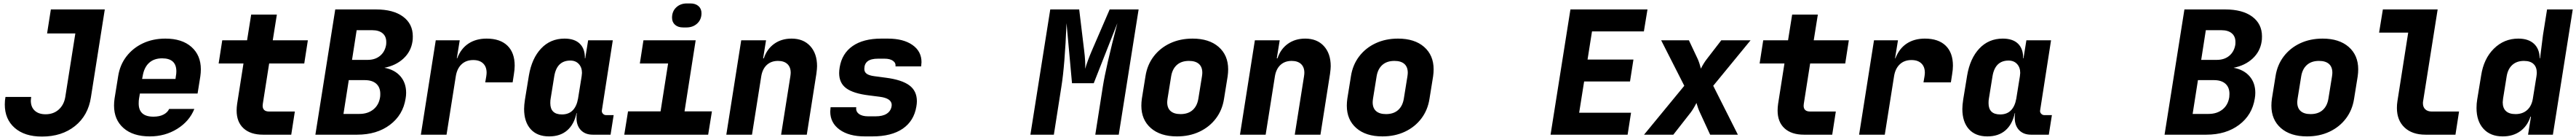

<svg xmlns="http://www.w3.org/2000/svg" viewBox="-20 -785 15046 816"><path d="M8 -176Q8 -200 12 -220H162Q160 -204 160 -199Q160 -161 183 -140Q206 -119 246 -119Q292 -119 322.5 -146Q353 -173 361 -218L420 -590H255L277 -730H592L511 -218Q495 -112 418 -50.5Q341 11 225 11Q124 11 66 -39.5Q8 -90 8 -176Z M1153 -381Q1153 -361 1150 -340L1134 -240H797L792 -210Q790 -200 790 -182Q790 -105 876 -105Q911 -105 934.5 -117Q958 -129 968 -150H1115Q1086 -78 1015 -34Q944 10 855 10Q757 10 701.5 -38.5Q646 -87 646 -170Q646 -189 649 -210L670 -340Q680 -406 718 -455.5Q756 -505 814.5 -532.5Q873 -560 946 -560Q1043 -560 1098 -511.5Q1153 -463 1153 -381ZM810 -325H1005L1007 -340Q1010 -355 1010 -369Q1010 -445 927 -445Q879 -445 850 -418Q821 -391 813 -340Z M1516 0Q1443 0 1402.5 -37Q1362 -74 1362 -141Q1362 -159 1365 -180L1402 -415H1257L1278 -550H1423L1447 -700H1597L1573 -550H1778L1757 -415H1552L1515 -180Q1514 -176 1514 -169Q1514 -135 1552 -135H1702L1681 0Z M2225 -390Q2285 -379 2318.5 -340.5Q2352 -302 2352 -244Q2352 -228 2349 -211Q2334 -115 2257.5 -57.5Q2181 0 2066 0H1822L1938 -730H2176Q2277 -730 2334 -688Q2391 -646 2391 -573Q2391 -553 2389 -543Q2380 -484 2336 -443.5Q2292 -403 2225 -390ZM2236 -540Q2236 -573 2214.5 -591Q2193 -609 2154 -609H2063L2036 -436H2127Q2171 -436 2199.5 -459.5Q2228 -483 2235 -523Q2236 -529 2236 -540ZM2201 -238Q2201 -276 2177.5 -297Q2154 -318 2110 -318H2017L1986 -121H2079Q2128 -121 2160.5 -147Q2193 -173 2200 -219Q2201 -226 2201 -238Z M2986 -402Q2986 -380 2981 -350L2974 -305H2814L2820 -340Q2822 -354 2822 -361Q2822 -396 2801.5 -415.5Q2781 -435 2744 -435Q2702 -435 2675.5 -410Q2649 -385 2642 -340L2588 0H2438L2525 -550H2665L2648 -445H2650Q2672 -502 2716 -531Q2760 -560 2822 -560Q2901 -560 2943.5 -519Q2986 -478 2986 -402Z M3564 -114 3546 0H3442Q3398 0 3372.5 -26.5Q3347 -53 3347 -98Q3347 -116 3349 -125H3347Q3333 -60 3292.5 -25Q3252 10 3187 10Q3117 10 3079 -32.5Q3041 -75 3041 -150Q3041 -172 3046 -205L3069 -345Q3086 -445 3140.5 -502.5Q3195 -560 3277 -560Q3336 -560 3366.5 -530Q3397 -500 3396 -445H3398L3415 -550H3559L3495 -140Q3494 -130 3501.5 -122Q3509 -114 3520 -114ZM3377 -340Q3379 -354 3379 -360Q3379 -392 3360.5 -412Q3342 -432 3311 -432Q3232 -432 3217 -340L3196 -210Q3194 -201 3194 -184Q3194 -118 3262 -118Q3301 -118 3324.5 -141.5Q3348 -165 3356 -210Z M3970 -625Q3940 -625 3922.5 -640.5Q3905 -656 3905 -682Q3905 -719 3929.5 -742Q3954 -765 3992 -765H4012Q4042 -765 4059.5 -749.5Q4077 -734 4077 -708Q4077 -671 4052 -648Q4027 -625 3989 -625ZM4116 0H3626L3648 -136H3838L3882 -415H3717L3738 -550H4043L3978 -136H4138Z M4752 -399Q4752 -385 4748 -355L4692 0H4542L4596 -340Q4598 -354 4598 -361Q4598 -394 4578.5 -412Q4559 -430 4524 -430Q4484 -430 4458.5 -406.5Q4433 -383 4426 -340L4372 0H4222L4309 -550H4454L4437 -445H4441Q4459 -499 4501.5 -529.5Q4544 -560 4603 -560Q4672 -560 4712 -516.5Q4752 -473 4752 -399Z M5031 10Q4938 10 4883.5 -29.5Q4829 -69 4829 -135Q4829 -142 4831 -160H4981Q4977 -136 4996 -121.5Q5015 -107 5050 -107H5094Q5135 -107 5158.5 -122Q5182 -137 5187 -164L5188 -173Q5188 -212 5118 -221L5055 -229Q4964 -240 4922.5 -270.5Q4881 -301 4881 -359Q4881 -374 4884 -392Q4897 -473 4959.5 -516.5Q5022 -560 5127 -560H5165Q5256 -560 5309 -523Q5362 -486 5362 -423Q5362 -416 5360 -398H5210Q5213 -418 5195.5 -430.5Q5178 -443 5146 -443H5108Q5067 -443 5047.5 -428Q5028 -413 5028 -383Q5028 -365 5042 -355Q5056 -345 5086 -341L5154 -332Q5247 -320 5291 -287.5Q5335 -255 5335 -195Q5335 -181 5332 -164Q5318 -80 5252.5 -35Q5187 10 5075 10Z M5998 0 6114 -730H6283L6312 -490Q6320 -427 6318 -384Q6330 -427 6357 -490L6461 -730H6630L6514 0H6377L6421 -280Q6439 -394 6506 -650L6368 -300H6241L6209 -650Q6199 -403 6179 -280L6135 0Z M6646 -169Q6646 -189 6649 -210L6670 -340Q6680 -406 6717.5 -455.5Q6755 -505 6813.5 -532.5Q6872 -560 6945 -560Q7042 -560 7097.5 -511.5Q7153 -463 7153 -381Q7153 -361 7150 -340L7129 -210Q7119 -144 7081.5 -94.5Q7044 -45 6985.5 -17.5Q6927 10 6854 10Q6757 10 6701.5 -38.5Q6646 -87 6646 -169ZM6979 -210 7000 -340Q7002 -354 7002 -361Q7002 -395 6982 -412.5Q6962 -430 6924 -430Q6880 -430 6853.5 -406.5Q6827 -383 6820 -340L6799 -210Q6797 -196 6797 -189Q6797 -155 6817 -137.5Q6837 -120 6875 -120Q6919 -120 6945.5 -143.5Q6972 -167 6979 -210Z M7752 -399Q7752 -385 7748 -355L7692 0H7542L7596 -340Q7598 -354 7598 -361Q7598 -394 7578.5 -412Q7559 -430 7524 -430Q7484 -430 7458.5 -406.5Q7433 -383 7426 -340L7372 0H7222L7309 -550H7454L7437 -445H7441Q7459 -499 7501.5 -529.5Q7544 -560 7603 -560Q7672 -560 7712 -516.5Q7752 -473 7752 -399Z M7846 -169Q7846 -189 7849 -210L7870 -340Q7880 -406 7917.5 -455.5Q7955 -505 8013.5 -532.5Q8072 -560 8145 -560Q8242 -560 8297.5 -511.5Q8353 -463 8353 -381Q8353 -361 8350 -340L8329 -210Q8319 -144 8281.5 -94.5Q8244 -45 8185.5 -17.5Q8127 10 8054 10Q7957 10 7901.5 -38.5Q7846 -87 7846 -169ZM8179 -210 8200 -340Q8202 -354 8202 -361Q8202 -395 8182 -412.5Q8162 -430 8124 -430Q8080 -430 8053.5 -406.5Q8027 -383 8020 -340L7999 -210Q7997 -196 7997 -189Q7997 -155 8017 -137.5Q8037 -120 8075 -120Q8119 -120 8145.5 -143.5Q8172 -167 8179 -210Z M9486 0H9036L9152 -730H9602L9581 -602H9278L9252 -438H9520L9500 -310H9232L9203 -128H9506Z M9582 0 9817 -285 9682 -550H9844L9896 -440Q9906 -417 9914 -385Q9930 -417 9948 -440L10033 -550H10204L9986 -285L10130 0H9968L9908 -130Q9897 -153 9888 -185Q9872 -153 9855 -130L9753 0Z M10516 0Q10443 0 10402.5 -37Q10362 -74 10362 -141Q10362 -159 10365 -180L10402 -415H10257L10278 -550H10423L10447 -700H10597L10573 -550H10778L10757 -415H10552L10515 -180Q10514 -176 10514 -169Q10514 -135 10552 -135H10702L10681 0Z M11386 -402Q11386 -380 11381 -350L11374 -305H11214L11220 -340Q11222 -354 11222 -361Q11222 -396 11201.5 -415.5Q11181 -435 11144 -435Q11102 -435 11075.5 -410Q11049 -385 11042 -340L10988 0H10838L10925 -550H11065L11048 -445H11050Q11072 -502 11116 -531Q11160 -560 11222 -560Q11301 -560 11343.5 -519Q11386 -478 11386 -402Z M11964 -114 11946 0H11842Q11798 0 11772.5 -26.5Q11747 -53 11747 -98Q11747 -116 11749 -125H11747Q11733 -60 11692.5 -25Q11652 10 11587 10Q11517 10 11479 -32.5Q11441 -75 11441 -150Q11441 -172 11446 -205L11469 -345Q11486 -445 11540.5 -502.5Q11595 -560 11677 -560Q11736 -560 11766.5 -530Q11797 -500 11796 -445H11798L11815 -550H11959L11895 -140Q11894 -130 11901.5 -122Q11909 -114 11920 -114ZM11777 -340Q11779 -354 11779 -360Q11779 -392 11760.5 -412Q11742 -432 11711 -432Q11632 -432 11617 -340L11596 -210Q11594 -201 11594 -184Q11594 -118 11662 -118Q11701 -118 11724.5 -141.5Q11748 -165 11756 -210Z M13025 -390Q13085 -379 13118.5 -340.5Q13152 -302 13152 -244Q13152 -228 13149 -211Q13134 -115 13057.5 -57.5Q12981 0 12866 0H12622L12738 -730H12976Q13077 -730 13134 -688Q13191 -646 13191 -573Q13191 -553 13189 -543Q13180 -484 13136 -443.5Q13092 -403 13025 -390ZM13036 -540Q13036 -573 13014.5 -591Q12993 -609 12954 -609H12863L12836 -436H12927Q12971 -436 12999.5 -459.5Q13028 -483 13035 -523Q13036 -529 13036 -540ZM13001 -238Q13001 -276 12977.5 -297Q12954 -318 12910 -318H12817L12786 -121H12879Q12928 -121 12960.5 -147Q12993 -173 13000 -219Q13001 -226 13001 -238Z M13246 -169Q13246 -189 13249 -210L13270 -340Q13280 -406 13317.5 -455.5Q13355 -505 13413.5 -532.5Q13472 -560 13545 -560Q13642 -560 13697.5 -511.5Q13753 -463 13753 -381Q13753 -361 13750 -340L13729 -210Q13719 -144 13681.5 -94.5Q13644 -45 13585.5 -17.5Q13527 10 13454 10Q13357 10 13301.5 -38.5Q13246 -87 13246 -169ZM13579 -210 13600 -340Q13602 -354 13602 -361Q13602 -395 13582 -412.5Q13562 -430 13524 -430Q13480 -430 13453.5 -406.5Q13427 -383 13420 -340L13399 -210Q13397 -196 13397 -189Q13397 -155 13417 -137.5Q13437 -120 13475 -120Q13519 -120 13545.5 -143.5Q13572 -167 13579 -210Z M14146 0Q14068 0 14023.5 -42Q13979 -84 13979 -156Q13979 -176 13982 -195L14045 -595H13875L13897 -730H14217L14132 -195Q14131 -191 14131 -183Q14131 -161 14144.5 -148Q14158 -135 14182 -135H14342L14321 0Z M14856 -730H15006L14890 0H14745L14762 -105H14759Q14741 -50 14699 -20Q14657 10 14597 10Q14525 10 14484.5 -34.5Q14444 -79 14444 -156Q14444 -182 14448 -205L14471 -345Q14486 -443 14545.5 -501.5Q14605 -560 14688 -560Q14747 -560 14779.5 -530Q14812 -500 14813 -445H14815L14832 -580ZM14794 -340Q14796 -354 14796 -361Q14796 -394 14777 -412Q14758 -430 14721 -430Q14679 -430 14653 -406.5Q14627 -383 14620 -340L14599 -210Q14597 -194 14597 -189Q14597 -155 14616 -137.5Q14635 -120 14672 -120Q14713 -120 14739.5 -143.5Q14766 -167 14773 -210Z"/></svg>

Font: JetBrains Mono Extra Bold
Style: Italic
Weight: 800
Italic angle: -9°
Monospace: yes
Designer: Philipp Nurullin, Konstantin Bulenkov
Foundry: JetBrains
Version: 2.002